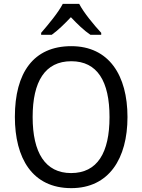

<svg xmlns="http://www.w3.org/2000/svg" viewBox="-20 -964 736 994"><path d="M390 -944H305C282 -899 230 -837 193 -794V-784H248C279 -806 313 -839 347 -875C381 -839 415 -806 448 -784H504V-794C467 -834 413 -899 390 -944ZM640 -358C640 -574 544 -725 349 -725C153 -725 57 -587 57 -359C57 -145 147 10 349 10C544 10 640 -143 640 -358ZM149 -358C149 -542 213 -647 349 -647C484 -647 547 -543 547 -358C547 -173 484 -68 348 -68C214 -68 149 -174 149 -358Z"/></svg>

Font: Noto Sans Lao SemiCondensed
Style: Regular
Weight: 400
Width: 4
Designer: Monotype Design Team
Foundry: Monotype Imaging Inc.
Version: Version 2.004